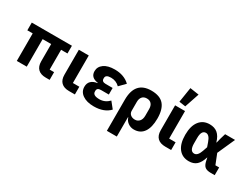

<svg xmlns="http://www.w3.org/2000/svg" viewBox="-75 -1547 3234 2477"><g transform="rotate(30 1542.5 -308.0)"><path d="M103 0V-410H23V-525H621V-410H526V-115H592V0H534Q458 0 418 -39Q378 -78 378 -153V-410H251V0Z M880 0Q804 0 764 -39Q724 -78 724 -153V-525H872V-115H968V0Z M1254 12Q1149 12 1086.5 -31.5Q1024 -75 1024 -148Q1024 -202 1056.5 -233.5Q1089 -265 1148 -273V-278Q1037 -293 1037 -388Q1037 -454 1094.5 -495.5Q1152 -537 1255 -537Q1395 -537 1480 -455L1395 -368Q1342 -421 1266 -421Q1186 -421 1186 -371V-361Q1186 -316 1245 -316H1348V-218H1232Q1173 -218 1173 -173V-162Q1173 -104 1272 -104Q1354 -104 1415 -167L1489 -75Q1407 12 1254 12Z M1560 200V-263Q1560 -537 1800 -537Q1929 -537 1987.5 -468.5Q2046 -400 2046 -263Q2046 -130 1996 -59Q1946 12 1851 12Q1802 12 1763 -16.5Q1724 -45 1713 -88H1708V200ZM1892 -217V-316Q1892 -365 1868 -392.5Q1844 -420 1800 -420Q1756 -420 1732 -392.5Q1708 -365 1708 -316V-185Q1708 -148 1734 -126.5Q1760 -105 1800 -105Q1840 -105 1866 -134.5Q1892 -164 1892 -217Z M2278 -579 2183 -593 2218 -816 2351 -796ZM2314 0Q2238 0 2198 -39Q2158 -78 2158 -153V-525H2306V-115H2402V0Z M2669 12Q2572 12 2516.5 -59Q2461 -130 2461 -262Q2461 -394 2516.5 -465.5Q2572 -537 2669 -537Q2742 -537 2788 -498.5Q2834 -460 2858 -377H2862L2880 -448L2903 -525H3051L2935 -266L2995 -115H3051V0H2992Q2933 0 2904.5 -23Q2876 -46 2864 -104L2855 -148H2852Q2827 -66 2784 -27Q2741 12 2669 12ZM2682 -108Q2733 -108 2764 -199L2786 -263L2764 -326Q2733 -417 2682 -417Q2615 -417 2615 -302V-223Q2615 -108 2682 -108Z"/></g></svg>

Font: Anuphan
Style: Bold
Weight: 700
Designer: Mike Abbink, Paul van der Laan, Pieter van Rosmalen, Mint Tantisuwanna
Foundry: Bold Monday; Cadson Demak
Version: Version 3.002;hotconv 1.0.109;makeotfexe 2.5.65596